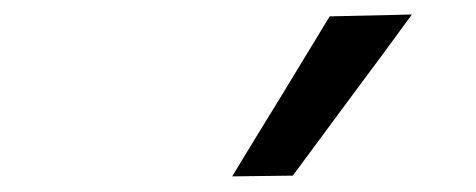

<svg xmlns="http://www.w3.org/2000/svg" viewBox="-20 -810 640 258"><path d="M292 -573Q325 -627.5 358 -681Q390.5 -734.5 423 -788L533.5 -790.5Q493 -735 453 -681.5Q413 -627.5 373.5 -574Z"/></svg>

Font: Heraclito Medium
Style: Italic
Weight: 500
Italic angle: -12°
Designer: Kostas Bartsokas (font) & Cristiano Sobral (main changes)
Foundry: Kostas Bartsokas (font) & Cristiano Sobral (main changes)
Version: Version 1.00;July 8, 2020;FontCreator 13.0.0.2655 64-bit